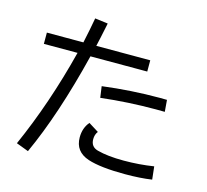

<svg xmlns="http://www.w3.org/2000/svg" viewBox="-120 -963 1240 1151"><g transform="rotate(15 499.5 -387.5)"><path d="M74.2 -667H300.8Q319.3 -752 332 -824.2L412.1 -814L411.1 -807.1Q391.6 -712.4 380.9 -667H715.8V-597.2H363.3Q268.6 -213.9 148.4 48.8L72.3 20Q199.2 -265.6 283.2 -597.2H74.2ZM474.6 -441.9Q651.4 -464.4 829.1 -464.4Q840.8 -464.4 874 -463.9L879.9 -391.1Q844.7 -391.6 824.2 -391.6Q653.3 -391.6 484.4 -372.1ZM912.1 21Q839.8 31.7 746.1 31.7Q592.8 31.7 514.6 5.9Q426.8 -23.4 426.8 -111.8Q426.8 -170.4 460.9 -210L523.4 -170.9Q507.8 -150.9 507.8 -122.1Q507.8 -74.7 552.7 -62.5Q617.2 -44.9 716.8 -44.9Q812.5 -44.9 903.3 -59.1Z"/></g></svg>

Font: UDEV Gothic 35
Style: Regular
Weight: 400
Version: v2.1.0; ttfautohint (v1.8.4.7-5d5b-dirty) -l 6 -r 45 -G 200 